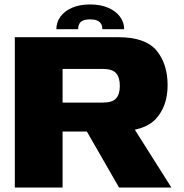

<svg xmlns="http://www.w3.org/2000/svg" viewBox="-20 -842 826 862"><path d="M46.5 0H261V-251.5H500Q628 -251.5 680.2 -308.8Q732.5 -366 732.5 -460Q732.5 -554.5 683 -614.8Q633.5 -675 510.5 -675H46.5ZM514.5 0H749.5L547.5 -319.5L334 -314ZM261 -381.5V-532.5H442.5Q484 -532.5 501 -513.5Q518 -494.5 518 -456.5Q518 -419 501.2 -400.2Q484.5 -381.5 442.5 -381.5ZM385.5 -822Q337.5 -822 303.5 -807.2Q269.5 -792.5 251.2 -767Q233 -741.5 233 -711H331Q331 -725.5 336.2 -735.2Q341.5 -745 353.2 -750Q365 -755 385.5 -755Q403 -755 415 -750.2Q427 -745.5 433.2 -735.8Q439.5 -726 439.5 -711H537.5Q537.5 -741.5 518.8 -767Q500 -792.5 465.5 -807.2Q431 -822 385.5 -822Z"/></svg>

Font: Anybody SemiExpanded ExtraBold
Style: Regular
Weight: 800
Width: 6
Version: Version 1.113;gftools[0.9.25]